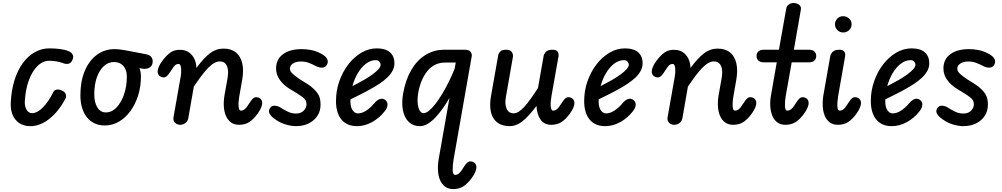

<svg xmlns="http://www.w3.org/2000/svg" viewBox="-20 -832 6680 1280"><path d="M184 9Q118 9 82.8 -34.8Q47.5 -78.5 52 -151.5Q56 -231 76.5 -296.8Q97 -362.5 131.2 -410Q165.5 -457.5 211 -483.5Q256.5 -509.5 309.5 -509.5Q346.5 -509.5 379.8 -505.2Q413 -501 436.5 -491Q447 -487.5 455.8 -479.5Q464.5 -471.5 467.2 -459.8Q470 -448 462.5 -431.5Q454 -412.5 438 -407.5Q422 -402.5 401 -411Q380 -419 355.2 -423Q330.5 -427 309.5 -427Q265.5 -427 230 -392Q194.5 -357 172.2 -296.5Q150 -236 145.5 -158Q143.5 -125 156.8 -101.2Q170 -77.5 194 -77.5Q228 -77.5 266.2 -116.2Q304.5 -155 336.5 -220Q342.5 -232 359.2 -234.8Q376 -237.5 396 -227Q414.5 -218 418.8 -202.2Q423 -186.5 417.5 -177Q372.5 -90.5 310.2 -40.8Q248 9 184 9Z M679.5 4.5Q603.5 4.5 559.8 -49.8Q516 -104 516 -197.5Q516 -289.5 544.8 -358.5Q573.5 -427.5 625.2 -466Q677 -504.5 744.5 -504.5Q756 -504.5 769.5 -503.2Q783 -502 797 -499.8Q811 -497.5 822 -495.5Q824.5 -495 836.5 -492.8Q848.5 -490.5 876.2 -485.2Q904 -480 953.5 -470.5Q977 -466 987.5 -453.2Q998 -440.5 998 -423.5Q998 -395 978.5 -382.5Q959 -370 930 -374L909.5 -378Q914.5 -366.5 917 -352.5Q919.5 -338.5 919.5 -322.5Q919.5 -254.5 900.8 -195.2Q882 -136 849 -91Q816 -46 772.5 -20.8Q729 4.5 679.5 4.5ZM685.5 -82.5Q725 -82.5 756.5 -115.2Q788 -148 806.8 -202.2Q825.5 -256.5 825.5 -322Q825.5 -366.5 802.5 -392.5Q779.5 -418.5 740 -418.5Q701.5 -418.5 671.8 -391Q642 -363.5 625.2 -314.8Q608.5 -266 608.5 -203.5Q608.5 -149 629 -115.8Q649.5 -82.5 685.5 -82.5Z M1180.5 0Q1161.5 0 1147.2 -13Q1133 -26 1136.5 -49.5L1185 -323.5Q1187 -335 1187.8 -349.2Q1188.5 -363.5 1187.5 -376.2Q1186.5 -389 1182.5 -397.2Q1178.5 -405.5 1171 -405.5Q1157 -405.5 1147.2 -397Q1137.5 -388.5 1127.5 -371.5L1113 -350Q1102.5 -333.5 1092.8 -324.8Q1083 -316 1071.5 -316Q1055.5 -316 1043.2 -326.2Q1031 -336.5 1031 -356.5Q1031 -367 1038 -385.2Q1045 -403.5 1061.5 -425.5Q1088.5 -462.5 1117.5 -482.8Q1146.5 -503 1189 -499.5Q1218 -498 1240.2 -482.5Q1262.5 -467 1275.2 -440.8Q1288 -414.5 1289.5 -379Q1338 -445 1379.2 -476.5Q1420.5 -508 1470 -508Q1522 -508 1553.2 -482Q1584.5 -456 1595 -409.8Q1605.5 -363.5 1595 -302.5L1575 -188Q1571.5 -166.5 1570.2 -145Q1569 -123.5 1572.5 -109Q1576 -94.5 1586.5 -94.5Q1599 -94.5 1610.2 -103Q1621.5 -111.5 1632 -128.5L1646.5 -150Q1656.5 -166.5 1666.5 -175.2Q1676.5 -184 1687.5 -184Q1704 -184 1716 -174Q1728 -164 1728 -143.5Q1728 -133 1721 -115Q1714 -97 1697.5 -74.5Q1671 -37.5 1642.5 -18.8Q1614 0 1574 0Q1541.5 0 1520 -15.8Q1498.5 -31.5 1486.5 -59Q1474.5 -86.5 1472.2 -122.5Q1470 -158.5 1477 -198.5L1497.5 -314Q1502.5 -342 1499.5 -366.8Q1496.5 -391.5 1483.5 -407Q1470.5 -422.5 1445 -422.5Q1409 -422.5 1367.2 -379Q1325.5 -335.5 1272 -254L1235.5 -45Q1231.5 -22.5 1215.2 -11.2Q1199 0 1180.5 0Z M1952.5 9Q1923.5 9 1886.5 -1.5Q1849.5 -12 1818 -34.5Q1788.5 -54 1778 -72.8Q1767.5 -91.5 1779.5 -110.5Q1789.5 -128 1811.2 -127.2Q1833 -126.5 1852 -113.5Q1865.5 -104.5 1894 -89.8Q1922.5 -75 1953 -75Q1986 -75 2004.8 -94.2Q2023.5 -113.5 2023.5 -136.5Q2023.5 -153 2016.5 -164Q2009.5 -175 1997.5 -184Q1983 -195.5 1959.5 -210.2Q1936 -225 1909 -241Q1871.5 -264 1846 -298.5Q1820.5 -333 1820.5 -376.5Q1820.5 -436 1866 -470.2Q1911.5 -504.5 1992 -504.5Q2021 -504.5 2053.5 -498.5Q2086 -492.5 2120 -474.5Q2149 -460 2160 -440.5Q2171 -421 2159 -399.5Q2149.5 -382.5 2128.5 -381.2Q2107.5 -380 2085 -392Q2070.5 -400 2044 -411Q2017.5 -422 1986.5 -422Q1953 -422 1933 -408.5Q1913 -395 1913 -374.5Q1913 -356 1931.5 -339.5Q1950 -323 1977.5 -304.5Q2003.5 -287.5 2029 -272.2Q2054.5 -257 2072.5 -238Q2092 -220 2104.5 -197.2Q2117 -174.5 2117 -133.5Q2117 -92.5 2096.2 -60.2Q2075.5 -28 2038.5 -9.5Q2001.5 9 1952.5 9Z M2360 9Q2292.5 9 2256.2 -35.2Q2220 -79.5 2220 -158.5Q2220 -228 2242.2 -291Q2264.5 -354 2302.5 -403.2Q2340.5 -452.5 2389.5 -481Q2438.5 -509.5 2492 -509.5Q2549 -509.5 2579.2 -483.8Q2609.5 -458 2609.5 -410Q2609.5 -383 2596.2 -358.8Q2583 -334.5 2560.2 -313.5Q2537.5 -292.5 2509.8 -274Q2482 -255.5 2452.5 -239.5Q2426 -224 2388 -205Q2350 -186 2316.5 -169.5Q2316 -160.5 2316.2 -152.5Q2316.5 -144.5 2317.5 -137Q2319.5 -112 2333 -94Q2346.5 -76 2366 -76Q2392.5 -76 2420.5 -94Q2448.5 -112 2473 -140.5Q2494 -166.5 2513.2 -172Q2532.5 -177.5 2547.5 -166Q2556 -160.5 2560.8 -149.8Q2565.5 -139 2562.2 -123.5Q2559 -108 2542 -87Q2508 -44 2459.5 -17.5Q2411 9 2360 9ZM2329.5 -258Q2347.5 -267.5 2367.5 -278Q2387.5 -288.5 2406 -299Q2438 -317.5 2463 -335.8Q2488 -354 2502.8 -370.5Q2517.5 -387 2517.5 -400.5Q2517.5 -411 2509.2 -421Q2501 -431 2485.5 -431Q2451 -431 2420.2 -407.8Q2389.5 -384.5 2366 -345.2Q2342.5 -306 2329.5 -258Z M3002 428.5Q2969 428.5 2947 412Q2925 395.5 2913.2 367.5Q2901.5 339.5 2899.8 302.8Q2898 266 2905 226L2976.5 -179.5Q2955.5 -143 2931.8 -109.2Q2908 -75.5 2882.8 -48.8Q2857.5 -22 2831.5 -6.5Q2805.5 9 2779 9Q2735 9 2706 -18.2Q2677 -45.5 2666.5 -95.2Q2656 -145 2668 -211.5Q2684 -300.5 2721.8 -365.2Q2759.5 -430 2815.8 -465.2Q2872 -500.5 2943 -500.5H3079Q3107.5 -500.5 3117.5 -486Q3127.5 -471.5 3125 -457.5L3003.5 233.5Q3000.5 250.5 2999 268.2Q2997.5 286 2998 301Q2998.5 316 3002.2 325Q3006 334 3014 334Q3027 334 3038 325.5Q3049 317 3060 300L3074 278Q3084.5 262 3094.2 253Q3104 244 3115.5 244Q3132 244 3144 254.2Q3156 264.5 3156 285Q3156 295.5 3149 313.5Q3142 331.5 3125.5 354Q3099 390.5 3070.2 409.5Q3041.5 428.5 3002 428.5ZM2804 -77.5Q2820 -77.5 2840.5 -94.2Q2861 -111 2883.8 -140.5Q2906.5 -170 2929.2 -208Q2952 -246 2973 -288.8Q2994 -331.5 3011 -374L3018.5 -415H2947.5Q2876.5 -415 2830.5 -359.8Q2784.5 -304.5 2768 -212.5Q2758.5 -154 2769.5 -115.8Q2780.5 -77.5 2804 -77.5Z M3379.5 9Q3302 9 3269.2 -44.5Q3236.5 -98 3254 -195.5L3301.5 -464.5Q3303 -475 3314.2 -487.8Q3325.5 -500.5 3356 -500.5Q3382.5 -500.5 3392.2 -485Q3402 -469.5 3399.5 -453L3352.5 -184.5Q3344 -136.5 3357.8 -106.5Q3371.5 -76.5 3405 -76.5Q3436 -76.5 3475 -119.5Q3514 -162.5 3566.5 -245.5L3604.5 -460.5Q3606 -471 3618.8 -485.8Q3631.5 -500.5 3662.5 -500.5Q3690 -500.5 3698 -487Q3706 -473.5 3703.5 -457L3657 -194.5Q3654 -177.5 3652.2 -160Q3650.5 -142.5 3651.2 -127.5Q3652 -112.5 3655.8 -103.5Q3659.5 -94.5 3667.5 -94.5Q3680.5 -94.5 3691.5 -103Q3702.5 -111.5 3713.5 -128.5L3727.5 -150Q3738 -166.5 3747.8 -175.2Q3757.5 -184 3769 -184Q3785 -184 3797.2 -174Q3809.5 -164 3809.5 -143.5Q3809.5 -133 3802.5 -115Q3795.5 -97 3779 -74.5Q3752.5 -37.5 3723.8 -18.8Q3695 0 3655.5 0Q3607.5 0 3583.5 -34.8Q3559.5 -69.5 3556.5 -125.5Q3500 -51 3459.8 -21Q3419.5 9 3379.5 9Z M4014.5 9Q3947 9 3910.8 -35.2Q3874.5 -79.5 3874.5 -158.5Q3874.5 -228 3896.8 -291Q3919 -354 3957 -403.2Q3995 -452.5 4044 -481Q4093 -509.5 4146.5 -509.5Q4203.5 -509.5 4233.8 -483.8Q4264 -458 4264 -410Q4264 -383 4250.8 -358.8Q4237.5 -334.5 4214.8 -313.5Q4192 -292.5 4164.2 -274Q4136.5 -255.5 4107 -239.5Q4080.5 -224 4042.5 -205Q4004.5 -186 3971 -169.5Q3970.5 -160.5 3970.8 -152.5Q3971 -144.5 3972 -137Q3974 -112 3987.5 -94Q4001 -76 4020.5 -76Q4047 -76 4075 -94Q4103 -112 4127.5 -140.5Q4148.5 -166.5 4167.8 -172Q4187 -177.5 4202 -166Q4210.5 -160.5 4215.2 -149.8Q4220 -139 4216.8 -123.5Q4213.5 -108 4196.5 -87Q4162.5 -44 4114 -17.5Q4065.5 9 4014.5 9ZM3984 -258Q4002 -267.5 4022 -278Q4042 -288.5 4060.5 -299Q4092.5 -317.5 4117.5 -335.8Q4142.5 -354 4157.2 -370.5Q4172 -387 4172 -400.5Q4172 -411 4163.8 -421Q4155.5 -431 4140 -431Q4105.5 -431 4074.8 -407.8Q4044 -384.5 4020.5 -345.2Q3997 -306 3984 -258Z M4474.5 0Q4455.5 0 4441.2 -13Q4427 -26 4430.5 -49.5L4479 -323.5Q4481 -335 4481.8 -349.2Q4482.5 -363.5 4481.5 -376.2Q4480.5 -389 4476.5 -397.2Q4472.5 -405.5 4465 -405.5Q4451 -405.5 4441.2 -397Q4431.5 -388.5 4421.5 -371.5L4407 -350Q4396.5 -333.5 4386.8 -324.8Q4377 -316 4365.5 -316Q4349.5 -316 4337.2 -326.2Q4325 -336.5 4325 -356.5Q4325 -367 4332 -385.2Q4339 -403.5 4355.5 -425.5Q4382.5 -462.5 4411.5 -482.8Q4440.5 -503 4483 -499.5Q4512 -498 4534.2 -482.5Q4556.5 -467 4569.2 -440.8Q4582 -414.5 4583.5 -379Q4632 -445 4673.2 -476.5Q4714.5 -508 4764 -508Q4816 -508 4847.2 -482Q4878.5 -456 4889 -409.8Q4899.5 -363.5 4889 -302.5L4869 -188Q4865.5 -166.5 4864.2 -145Q4863 -123.5 4866.5 -109Q4870 -94.5 4880.5 -94.5Q4893 -94.5 4904.2 -103Q4915.5 -111.5 4926 -128.5L4940.5 -150Q4950.5 -166.5 4960.5 -175.2Q4970.5 -184 4981.5 -184Q4998 -184 5010 -174Q5022 -164 5022 -143.5Q5022 -133 5015 -115Q5008 -97 4991.5 -74.5Q4965 -37.5 4936.5 -18.8Q4908 0 4868 0Q4835.5 0 4814 -15.8Q4792.5 -31.5 4780.5 -59Q4768.5 -86.5 4766.2 -122.5Q4764 -158.5 4771 -198.5L4791.5 -314Q4796.5 -342 4793.5 -366.8Q4790.5 -391.5 4777.5 -407Q4764.5 -422.5 4739 -422.5Q4703 -422.5 4661.2 -379Q4619.5 -335.5 4566 -254L4529.5 -45Q4525.5 -22.5 4509.2 -11.2Q4493 0 4474.5 0Z M5216.5 0Q5184 0 5162.2 -16Q5140.5 -32 5129 -59.8Q5117.5 -87.5 5115.2 -123.5Q5113 -159.5 5120.5 -200L5158.5 -416.5H5073.5Q5048 -416.5 5035.8 -428.2Q5023.5 -440 5023.5 -458.5Q5023.5 -477 5035.5 -488.8Q5047.5 -500.5 5073 -500.5H5173L5221.5 -774.5Q5224.5 -792.5 5239 -802.2Q5253.5 -812 5269.5 -812Q5283.5 -812 5296 -807Q5308.5 -802 5315.2 -791.5Q5322 -781 5318.5 -764L5272.5 -500.5H5371.5Q5397.5 -500.5 5409.5 -488.8Q5421.5 -477 5421.5 -458.5Q5421.5 -440 5409.5 -428.2Q5397.5 -416.5 5371.5 -416.5H5258L5218 -191Q5215 -175 5213.8 -158Q5212.5 -141 5213 -126.5Q5213.5 -112 5217.2 -103.2Q5221 -94.5 5229 -94.5Q5242 -94.5 5253.2 -103Q5264.5 -111.5 5275 -128.5L5289.5 -150Q5299.5 -166.5 5309.5 -175.2Q5319.5 -184 5330.5 -184Q5347 -184 5359 -174Q5371 -164 5371 -143.5Q5371 -133 5364 -115Q5357 -97 5340.5 -74.5Q5314 -37.5 5285.2 -18.8Q5256.5 0 5216.5 0Z M5601 -615.5Q5578.5 -615.5 5562.5 -631.5Q5546.5 -647.5 5546.5 -670Q5546.5 -692 5562 -708Q5577.5 -724 5601 -724Q5623 -724 5640.2 -709Q5657.5 -694 5657.5 -670Q5657.5 -647.5 5641 -631.5Q5624.5 -615.5 5601 -615.5ZM5566 0Q5533.5 0 5511.8 -16Q5490 -32 5478.5 -59.8Q5467 -87.5 5465 -123.2Q5463 -159 5469.5 -199L5514.5 -454.5Q5516 -465 5522.2 -475.8Q5528.5 -486.5 5541.2 -493.5Q5554 -500.5 5575 -500.5Q5598.5 -500.5 5608.2 -488.2Q5618 -476 5613.5 -452.5L5567.5 -191.5Q5564 -168.5 5562.5 -146Q5561 -123.5 5564.5 -109Q5568 -94.5 5578 -94.5Q5591 -94.5 5602.2 -103Q5613.5 -111.5 5624 -128.5L5638.5 -150Q5648.5 -166.5 5658.5 -175.2Q5668.5 -184 5680 -184Q5696 -184 5708 -174Q5720 -164 5720 -143.5Q5720 -133 5713 -115Q5706 -97 5690 -74.5Q5663.5 -37.5 5634.8 -18.8Q5606 0 5566 0Z M5925.5 9Q5858 9 5821.8 -35.2Q5785.5 -79.5 5785.5 -158.5Q5785.5 -228 5807.8 -291Q5830 -354 5868 -403.2Q5906 -452.5 5955 -481Q6004 -509.5 6057.5 -509.5Q6114.5 -509.5 6144.8 -483.8Q6175 -458 6175 -410Q6175 -383 6161.8 -358.8Q6148.5 -334.5 6125.8 -313.5Q6103 -292.5 6075.2 -274Q6047.5 -255.5 6018 -239.5Q5991.5 -224 5953.5 -205Q5915.5 -186 5882 -169.5Q5881.5 -160.5 5881.8 -152.5Q5882 -144.5 5883 -137Q5885 -112 5898.5 -94Q5912 -76 5931.5 -76Q5958 -76 5986 -94Q6014 -112 6038.5 -140.5Q6059.5 -166.5 6078.8 -172Q6098 -177.5 6113 -166Q6121.5 -160.5 6126.2 -149.8Q6131 -139 6127.8 -123.5Q6124.5 -108 6107.5 -87Q6073.5 -44 6025 -17.5Q5976.5 9 5925.5 9ZM5895 -258Q5913 -267.5 5933 -278Q5953 -288.5 5971.5 -299Q6003.5 -317.5 6028.5 -335.8Q6053.5 -354 6068.2 -370.5Q6083 -387 6083 -400.5Q6083 -411 6074.8 -421Q6066.5 -431 6051 -431Q6016.5 -431 5985.8 -407.8Q5955 -384.5 5931.5 -345.2Q5908 -306 5895 -258Z M6401.5 9Q6372.5 9 6335.5 -1.5Q6298.5 -12 6267 -34.5Q6237.5 -54 6227 -72.8Q6216.5 -91.5 6228.5 -110.5Q6238.5 -128 6260.2 -127.2Q6282 -126.5 6301 -113.5Q6314.5 -104.5 6343 -89.8Q6371.5 -75 6402 -75Q6435 -75 6453.8 -94.2Q6472.5 -113.5 6472.5 -136.5Q6472.5 -153 6465.5 -164Q6458.5 -175 6446.5 -184Q6432 -195.5 6408.5 -210.2Q6385 -225 6358 -241Q6320.5 -264 6295 -298.5Q6269.5 -333 6269.5 -376.5Q6269.5 -436 6315 -470.2Q6360.5 -504.5 6441 -504.5Q6470 -504.5 6502.5 -498.5Q6535 -492.5 6569 -474.5Q6598 -460 6609 -440.5Q6620 -421 6608 -399.5Q6598.5 -382.5 6577.5 -381.2Q6556.5 -380 6534 -392Q6519.5 -400 6493 -411Q6466.5 -422 6435.5 -422Q6402 -422 6382 -408.5Q6362 -395 6362 -374.5Q6362 -356 6380.5 -339.5Q6399 -323 6426.5 -304.5Q6452.5 -287.5 6478 -272.2Q6503.5 -257 6521.5 -238Q6541 -220 6553.5 -197.2Q6566 -174.5 6566 -133.5Q6566 -92.5 6545.2 -60.2Q6524.5 -28 6487.5 -9.5Q6450.5 9 6401.5 9Z"/></svg>

Font: Edu AU VIC WA NT Pre Medium
Style: Regular
Weight: 500
Designer: Tina and Corey Anderson, Eben Sorkin, Mirko Velimirovic
Foundry: Google for Education
Version: Version 1.001